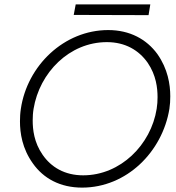

<svg xmlns="http://www.w3.org/2000/svg" viewBox="-20 -846 801 875"><path d="M316 -778 657 -777 665 -826H325ZM75 -350C72 -331 71 -311 71 -293C71 -240 81 -169 130 -101C178 -33 254 9 354 9C557 9 720 -154 752 -350C755 -369 756 -388 756 -407C756 -461 745 -532 697 -600C648 -667 572 -709 473 -709C272 -709 104 -547 75 -350ZM133 -350C160 -515 296 -654 467 -654C551 -654 613 -617 653 -560C692 -503 698 -444 698 -403C698 -386 697 -368 694 -350C668 -186 529 -47 359 -47C275 -47 213 -84 174 -141C135 -197 129 -256 129 -297C129 -314 130 -332 133 -350Z"/></svg>

Font: Jost Light
Style: Italic
Weight: 300
Italic angle: -5°
Version: Version 3.710